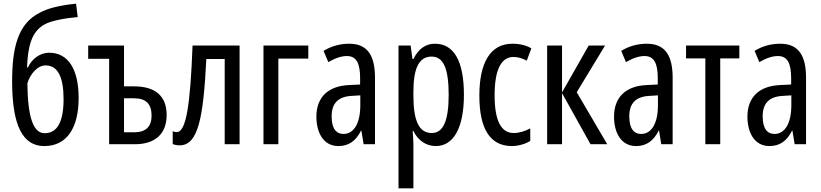

<svg xmlns="http://www.w3.org/2000/svg" viewBox="-20 -785 4470 1045"><path d="M46 -342C46 -97 106 10 221 10C342 10 408 -86 408 -252C408 -411 349 -498 248 -498C199 -498 155 -467 132 -418H127C132 -531 150 -613 224 -653C260 -673 341 -687 403 -692L394 -765C303 -756 238 -739 197 -716C75 -656 46 -520 46 -342ZM223 -60C160 -60 131 -150 129 -331C143 -380 183 -429 228 -429C294 -429 326 -367 326 -246C326 -122 292 -60 223 -60Z M655 -537H460V-465H574V0H714C823 0 887 -55 887 -159C887 -262 826 -315 709 -315H655ZM711 -250C775 -250 805 -218 805 -156C805 -96 774 -65 711 -65H655V-250Z M1284 0V-537H1028C1016 -220 994 -66 942 -66C933 -66 925 -68 920 -71V-1C932 4 944 6 958 6C1058 6 1087 -142 1103 -464H1203V0Z M1658 -537H1414V0H1495V-466H1658Z M1881 -547C1830 -547 1783 -534 1741 -508L1767 -447C1805 -469 1838 -480 1868 -480C1919 -480 1940 -442 1940 -360V-325L1879 -322C1766 -317 1702 -256 1702 -150C1702 -65 1739 10 1822 10C1878 10 1917 -18 1945 -74H1947L1959 0H2021V-362C2021 -480 1982 -547 1881 -547ZM1941 -266V-212C1941 -114 1906 -56 1850 -56C1809 -56 1785 -86 1785 -152C1785 -222 1820 -259 1893 -263Z M2347 -547C2299 -547 2259 -522 2230 -464H2225L2215 -537H2149V240H2230V0C2230 -20 2228 -44 2226 -72H2230C2255 -20 2300 10 2352 10C2450 10 2505 -92 2505 -269C2505 -454 2450 -547 2347 -547ZM2329 -477C2396 -477 2422 -407 2422 -268C2422 -127 2392 -61 2330 -61C2262 -61 2230 -124 2230 -265V-285C2230 -417 2262 -477 2329 -477Z M2767 10C2797 10 2838 0 2866 -18V-86C2835 -70 2805 -61 2776 -61C2707 -61 2672 -129 2672 -266C2672 -404 2707 -475 2775 -475C2798 -475 2822 -468 2847 -455L2872 -522C2844 -538 2811 -547 2769 -547C2647 -547 2589 -441 2589 -265C2589 -82 2648 10 2767 10Z M3184 -537 3039 -282V-537H2958V0H3039V-278L3194 0H3285L3119 -283L3273 -537Z M3501 -547C3450 -547 3403 -534 3361 -508L3387 -447C3425 -469 3458 -480 3488 -480C3539 -480 3560 -442 3560 -360V-325L3499 -322C3386 -317 3322 -256 3322 -150C3322 -65 3359 10 3442 10C3498 10 3537 -18 3565 -74H3567L3579 0H3641V-362C3641 -480 3602 -547 3501 -547ZM3561 -266V-212C3561 -114 3526 -56 3470 -56C3429 -56 3405 -86 3405 -152C3405 -222 3440 -259 3513 -263Z M4004 -467V-537H3714V-467H3819V0H3900V-467Z M4227 -547C4176 -547 4129 -534 4087 -508L4113 -447C4151 -469 4184 -480 4214 -480C4265 -480 4286 -442 4286 -360V-325L4225 -322C4112 -317 4048 -256 4048 -150C4048 -65 4085 10 4168 10C4224 10 4263 -18 4291 -74H4293L4305 0H4367V-362C4367 -480 4328 -547 4227 -547ZM4287 -266V-212C4287 -114 4252 -56 4196 -56C4155 -56 4131 -86 4131 -152C4131 -222 4166 -259 4239 -263Z"/></svg>

Font: Noto Sans UI Condensed
Style: Regular
Weight: 400
Width: 3
Designer: Monotype Design Team
Foundry: Monotype Imaging Inc.
Version: Version 1.901